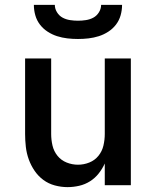

<svg xmlns="http://www.w3.org/2000/svg" viewBox="-20 -760 640 788"><path d="M257 8Q231 8 205 1Q179 -6 158 -21.5Q137 -37 122 -59Q107 -81 98 -106Q89 -131 86 -157.5Q83 -184 83 -210V-520H190V-210Q190 -186 195.5 -162.5Q201 -139 216 -120.5Q231 -102 253.5 -93Q276 -84 300 -84Q324 -84 346.5 -93Q369 -102 384 -120.5Q399 -139 404.5 -162.5Q410 -186 410 -210V-520H517V0H410V-89Q400 -67 385 -48Q370 -29 349.5 -16Q329 -3 305 2.5Q281 8 257 8ZM300 -600Q278 -600 256.5 -602.5Q235 -605 214.5 -611.5Q194 -618 175.5 -630Q157 -642 144 -659Q131 -676 125 -697Q119 -718 119 -740H205Q205 -724 214 -709.5Q223 -695 237 -687.5Q251 -680 267.5 -677.5Q284 -675 300 -675Q316 -675 332.5 -677.5Q349 -680 363 -687.5Q377 -695 386 -709.5Q395 -724 395 -740H481Q481 -718 475 -697Q469 -676 456 -659Q443 -642 424.5 -630Q406 -618 385.5 -611.5Q365 -605 343.5 -602.5Q322 -600 300 -600Z"/></svg>

Font: Iosevka Aile Semibold
Style: Regular
Weight: 600
Designer: Belleve Invis
Foundry: Belleve Invis
Version: Version 31.1.0; ttfautohint (v1.8.4)